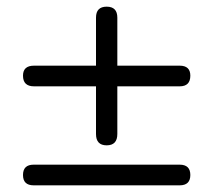

<svg xmlns="http://www.w3.org/2000/svg" viewBox="-20 -556 640 576"><path d="M268 -154V-297H82Q49 -297 49 -329Q49 -359 82 -359H268V-503Q268 -536 300 -536Q332 -536 332 -503V-359H519Q551 -359 551 -329Q551 -297 519 -297H332V-154Q332 -120 300 -120Q268 -120 268 -154ZM519 0H81Q49 0 49 -31Q49 -62 81 -62H519Q551 -62 551 -31Q551 0 519 0Z"/></svg>

Font: Nunito
Style: Regular
Weight: 400
Designer: Vernon Adams
Foundry: Vernon Adams
Version: Version 3.602